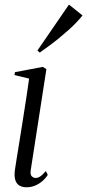

<svg xmlns="http://www.w3.org/2000/svg" viewBox="-20 -803 378 834"><path d="M95 10.5Q77.5 10.5 64.8 3.2Q52 -4 46.5 -21Q41 -38 45 -66.5Q46.5 -77 51.5 -108.5Q56.5 -140 63.8 -184.5Q71 -229 78.8 -278.8Q86.5 -328.5 94 -376.2Q101.5 -424 106.5 -461.5L43 -477L45 -489.5L166 -512.5L181.5 -502.5L113.5 -64Q110.5 -44 118.2 -37Q126 -30 134 -30Q144 -30 153.5 -35.8Q163 -41.5 179 -60L187.5 -43.5Q178.5 -29 164.5 -16.8Q150.5 -4.5 133 3Q115.5 10.5 95 10.5ZM142.5 -583.5 279.5 -783 338.5 -736Q326 -720.5 310.8 -704.5Q295.5 -688.5 277.2 -672.2Q259 -656 239 -639.5Q219 -623 197.2 -606.8Q175.5 -590.5 152.5 -574.5Z"/></svg>

Font: Merriweather 144pt Light
Style: Italic
Weight: 300
Italic angle: -7.8°
Version: Version 2.101